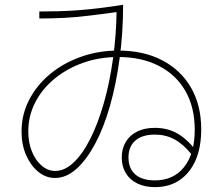

<svg xmlns="http://www.w3.org/2000/svg" viewBox="-20 -783 920 792"><path d="M482.2 -133.3Q482.2 -170 498.9 -197.8Q515.6 -225.6 546.1 -240.6Q576.7 -255.6 618.9 -255.6Q668.9 -255.6 708.9 -233.9Q748.9 -212.2 786.7 -164.4L768.9 -147.8Q734.4 -190 698.3 -208.9Q662.2 -227.8 618.9 -227.8Q566.7 -227.8 538.3 -203.3Q510 -178.9 510 -133.3Q510 -87.8 538.3 -63.3Q566.7 -38.9 618.9 -38.9Q695.6 -38.9 739.4 -93.9Q783.3 -148.9 783.3 -247.8Q783.3 -340 745 -407.2Q706.7 -474.4 635.6 -511.1Q564.4 -547.8 467.8 -547.8Q390 -547.8 322.8 -523.9Q255.6 -500 204.4 -457.8Q153.3 -415.6 125 -360Q96.7 -304.4 96.7 -241.1Q96.7 -194.4 111.7 -157.8Q126.7 -121.1 152.2 -99.4Q177.8 -77.8 207.8 -77.8Q246.7 -77.8 283.9 -112.8Q321.1 -147.8 352.8 -211.1Q384.4 -274.4 408.3 -357.8Q432.2 -441.1 446.1 -540.6Q460 -640 461.1 -746.7L471.1 -734.4Q412.2 -726.7 356.1 -719.4Q300 -712.2 246.7 -709.4Q193.3 -706.7 142.2 -706.7V-735.6Q182.2 -735.6 223.3 -736.7Q264.4 -737.8 306.7 -741.1Q348.9 -744.4 394.4 -750Q440 -755.6 487.8 -763.3Q487.8 -647.8 473.3 -541.1Q458.9 -434.4 433.3 -345Q407.8 -255.6 372.2 -189.4Q336.7 -123.3 295 -86.1Q253.3 -48.9 206.7 -48.9Q168.9 -48.9 137.8 -74.4Q106.7 -100 87.8 -142.8Q68.9 -185.6 68.9 -241.1Q68.9 -310 100 -370.6Q131.1 -431.1 185.6 -476.7Q240 -522.2 312.8 -548.3Q385.6 -574.4 467.8 -574.4Q572.2 -574.4 648.9 -534.4Q725.6 -494.4 767.8 -421.7Q810 -348.9 810 -250Q810 -175.6 787.2 -122.8Q764.4 -70 721.7 -40.6Q678.9 -11.1 618.9 -11.1Q577.8 -11.1 546.7 -26.1Q515.6 -41.1 498.9 -68.9Q482.2 -96.7 482.2 -133.3Z"/></svg>

Font: Paperlogy 1 Thin
Style: Regular
Weight: 250
Designer: redesigned by Lee Juim, glyphs from Gmarket Sans & Montserrat
Foundry: PT&
Version: Version 1.001